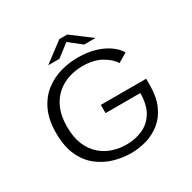

<svg xmlns="http://www.w3.org/2000/svg" viewBox="-189 -1057 1253 1256"><g transform="rotate(-30 437.5 -429.0)"><path d="M452.5 11Q388.5 11 324.8 -7.5Q261 -26 208 -67.5Q155 -109 123.2 -178Q91.5 -247 91.5 -348Q91.5 -448 124 -516.8Q156.5 -585.5 210 -627.2Q263.5 -669 328.5 -687.5Q393.5 -706 458 -706Q536 -706 595 -687.2Q654 -668.5 693 -639Q732 -609.5 748.5 -578.5L679.5 -537.5Q657 -577 600.2 -609.5Q543.5 -642 457.5 -642Q404 -642 353.5 -625.5Q303 -609 262.5 -574Q222 -539 198 -483Q174 -427 174 -348Q174 -267.5 198 -211.2Q222 -155 262.2 -120Q302.5 -85 352 -69Q401.5 -53 453.5 -53Q522 -53 577.5 -78Q633 -103 666 -157.2Q699 -211.5 699.5 -300H437V-362H779.5V-315Q779.5 -225 751.8 -162.8Q724 -100.5 677.2 -62.2Q630.5 -24 572.2 -6.5Q514 11 452.5 11ZM268.5 -758.5 417 -870.5H477L625.5 -758.5H540L447.5 -831L353.5 -758.5Z"/></g></svg>

Font: Trispace SemiExpanded Light
Style: Regular
Weight: 300
Width: 6
Designer: Tyler Finck
Foundry: Etcetera Type Company
Version: Version 1.210; ttfautohint (v1.8.3)